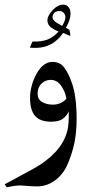

<svg xmlns="http://www.w3.org/2000/svg" viewBox="-40 -568 408 822"><path d="M287 -99Q288 -87 288 -57Q288 -6 279 42Q267 99 243 149Q234 166 220 182Q206 198 190 208Q158 230 118 230Q101 230 77 228Q55 226 47 226Q24 226 -11 234L-20 221Q-4 213 8 206Q88 163 109 151Q161 122 198.5 81.5Q236 41 249 -11Q256 -42 254 -92Q248 -75 231 -61Q214 -47 179 -47Q133 -47 112 -70Q86 -97 89 -160Q90 -181 97.5 -207Q105 -233 118 -255Q146 -303 185 -303Q218 -303 236 -277.5Q254 -252 265 -220Q284 -172 287 -99ZM177 -226Q154 -226 137.5 -210Q121 -194 121 -167Q121 -143 140 -131.5Q159 -120 186 -120Q203 -120 216 -125.5Q229 -131 235.5 -137Q242 -143 244 -145Q244 -149 240.5 -162.5Q237 -176 229 -189Q210 -226 177 -226ZM261 -414 230 -427Q221 -414 213.5 -406Q206 -398 193 -388Q159 -363 111 -363Q96 -363 88 -364Q91 -373 99 -390Q138 -389 163 -398.5Q188 -408 211 -433Q186 -443 174.5 -454Q163 -465 163 -481Q163 -497 178 -516Q204 -548 230 -548Q245 -548 253.5 -537.5Q262 -527 262 -510Q262 -483 242 -449L257 -441Q261 -429 261 -414ZM240 -495Q240 -505 234 -511Q229 -518 221.5 -520Q214 -522 206 -520Q197 -518 191.5 -512Q186 -506 185 -498Q183 -482 205 -469L226 -457Q240 -480 240 -495Z"/></svg>

Font: Mirza
Style: Regular
Weight: 400
Designer: Arabic design by Kourosh Beigpour, Latin design by Eduardo Tunni, engineering by Lasse Fister
Version: Version 1.0010g